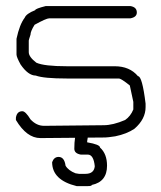

<svg xmlns="http://www.w3.org/2000/svg" viewBox="-20 -470 540 642"><path d="M231 -9.3Q147 -8.3 115.2 -8.3Q69.3 -8.3 33.2 -68.8V-76.7Q36.6 -98.1 54.7 -98.1Q65.4 -98.1 82 -70.8Q102.1 -49.3 127 -49.3H128.9Q309.1 -51.3 326.2 -51.3Q357.9 -51.3 398.4 -68.8Q416.5 -81.1 425.8 -104V-129.4Q414.1 -183.1 414.1 -184.1Q385.3 -207.5 377 -207.5H203.1Q126 -207.5 99.6 -217.3Q74.2 -217.3 48.8 -254.4Q35.2 -279.3 35.2 -287.6V-340.3Q45.4 -388.2 62.5 -410.6Q67.9 -424.3 97.7 -436Q97.7 -440.9 132.8 -449.7H416Q437.5 -446.3 437.5 -428.2Q437.5 -412.6 416 -408.7H144.5Q134.8 -408.7 95.7 -387.2Q82 -365.2 82 -354Q76.2 -336.4 76.2 -334.5V-295.4Q76.2 -279.8 101.6 -260.3Q127.9 -248.5 203.1 -248.5H363.3Q413.6 -248.5 441.4 -215.3Q455.6 -215.3 466.8 -123.5V-111.8Q466.8 -71.8 429.7 -39.6Q403.8 -22 365.2 -14.2Q338.9 -10.3 332 -10.3Q300.8 -9.8 273.4 -9.8Q271.5 0.5 271.5 2V5.9Q314.5 13.2 314.5 23.4Q337.9 44.4 337.9 84Q337.9 137.7 287.1 148.4Q287.1 152.3 273.4 152.3H236.3Q154.3 132.3 154.3 72.3Q160.6 54.7 175.8 54.7Q195.3 54.7 199.2 84Q208.5 100.1 232.4 109.4L244.1 111.3H265.6Q294.4 111.3 296.9 85.9Q293 46.9 273.4 46.9H250Q228.5 43 228.5 27.3Q228.5 5.9 231 -9.3Z"/></svg>

Font: CEF Fonts CJK Mono
Style: Regular
Weight: 400
Designer: PartyBoss (派对大魔王)
Version: Release 2.25